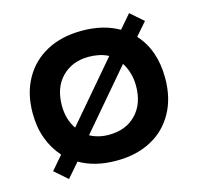

<svg xmlns="http://www.w3.org/2000/svg" viewBox="-87 -620 765 742"><g transform="rotate(-15 296.0 -248.5)"><path d="M100.8 30.8 49.2 -14.2 95.8 -68.3Q65 -102.5 47.9 -148.3Q30.8 -194.2 30.8 -250.8Q30.8 -330 63.8 -388.3Q96.7 -446.7 156.2 -478.3Q215.8 -510 296.7 -510Q382.5 -510 444.2 -474.2L490.8 -528.3L542.5 -483.3L497.5 -431.7Q560.8 -362.5 560.8 -250Q560.8 -170.8 528.3 -112.1Q495.8 -53.3 436.7 -21.7Q377.5 10 296.7 10Q210.8 10 150 -25.8ZM175 -155 374.2 -388.3Q356.7 -397.5 336.7 -401.7Q316.7 -405.8 295.8 -405.8Q230 -405.8 188.8 -364.2Q147.5 -322.5 147.5 -250Q147.5 -194.2 175 -155ZM295 -94.2Q362.5 -94.2 403.3 -136.2Q444.2 -178.3 444.2 -250Q444.2 -278.3 436.7 -302.9Q429.2 -327.5 417.5 -345L219.2 -112.5Q252.5 -94.2 295 -94.2Z"/></g></svg>

Font: Funnel Display SemiBold
Style: Regular
Weight: 600
Designer: NORD ID, Kristian Moeller
Foundry: Dicotype
Version: Version 1.000